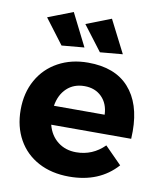

<svg xmlns="http://www.w3.org/2000/svg" viewBox="-86 -837 769 912"><g transform="rotate(10 298.5 -381.0)"><path d="M180.2 -313H424.8Q422.9 -366.2 390.9 -398.2Q358.9 -430.2 307.6 -430.2Q256.3 -430.2 222.7 -398.7Q189 -367.2 180.2 -313ZM305.2 -543Q435.1 -543 502.4 -468Q569.8 -393.1 569.8 -258.8Q569.8 -234.9 568.8 -222.2H183.1Q196.3 -171.4 233.2 -142.6Q270 -113.8 321.8 -113.8Q400.9 -113.8 458 -170.9L539.1 -88.9Q454.6 5.9 309.1 5.9Q224.1 5.9 160.6 -28.1Q97.2 -62 62.5 -124Q27.8 -186 27.8 -267.6Q27.8 -349.1 63 -411.6Q98.1 -474.1 161.1 -508.5Q224.1 -543 305.2 -543ZM379.9 -768.1 460 -610.8 351.1 -601.1 259.8 -721.2ZM195.8 -768.1 274.9 -610.8 166 -601.1 75.2 -721.2Z"/></g></svg>

Font: Montserrat-SemiBold
Style: Regular
Weight: 600
Designer: Julieta Ulanovsky
Foundry: Julieta Ulanovsky
Version: Version 6.001